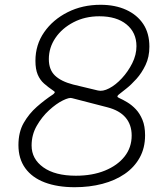

<svg xmlns="http://www.w3.org/2000/svg" viewBox="-20 -772 701 802"><path d="M400 -752Q461 -752 507 -731Q553 -710 578.5 -671.5Q604 -633 604 -577Q604 -534 588 -500.5Q572 -467 550 -442.5Q528 -418 507 -401.5Q486 -385 476 -377Q471 -373 470.5 -369.5Q470 -366 477 -363Q493 -356 512 -344.5Q531 -333 547.5 -315.5Q564 -298 575 -271.5Q586 -245 586 -207Q586 -154 563.5 -113.5Q541 -73 501 -45.5Q461 -18 407.5 -4Q354 10 292 10Q220 10 167 -10Q114 -30 85.5 -69.5Q57 -109 57 -166Q57 -220 79 -258.5Q101 -297 134 -326Q167 -355 202 -378Q207 -382 208.5 -385.5Q210 -389 203 -393Q181 -408 164 -423Q147 -438 137.5 -460.5Q128 -483 128 -518Q128 -585 164.5 -637.5Q201 -690 262.5 -721Q324 -752 400 -752ZM395 -704Q335 -704 287 -679Q239 -654 211.5 -613.5Q184 -573 184 -525Q184 -481 209.5 -456.5Q235 -432 285 -419L389 -394Q409 -389 436 -403Q463 -417 489 -445Q515 -473 532.5 -508Q550 -543 550 -579Q550 -636 508.5 -670Q467 -704 395 -704ZM297 -38Q366 -38 418.5 -59.5Q471 -81 500.5 -118.5Q530 -156 530 -206Q530 -251 504.5 -281Q479 -311 428 -324L281 -362Q270 -366 242.5 -352.5Q215 -339 185 -311.5Q155 -284 133.5 -246.5Q112 -209 112 -164Q112 -108 161 -73Q210 -38 297 -38Z"/></svg>

Font: Libre Franklin ExtraLight
Style: Italic
Weight: 250
Italic angle: -8°
Designer: Pablo Impallari, Rodrigo Fuenzalida, Nhung Nguyen
Foundry: Impallari Type
Version: Version 3.000